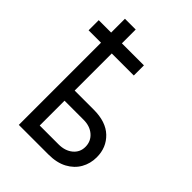

<svg xmlns="http://www.w3.org/2000/svg" viewBox="-232 -932 1047 1047"><g transform="rotate(45 291.0 -409.0)"><path d="M358.4 -711.9V-633.8H9.8V-711.9ZM177.7 -347.7H334Q429.7 -348.1 480.5 -299.3Q531.2 -250.5 531.2 -175.8Q531.2 -127 508.5 -87.2Q485.8 -47.4 441.9 -23.7Q397.9 0 334 0H105.5V-818.4H188.5V-78.1H334Q383.8 -78.1 415.5 -104.2Q447.3 -130.4 447.3 -171.9Q447.3 -215.3 415.5 -242.7Q383.8 -270 334 -269.5H177.7Z"/></g></svg>

Font: Inter
Style: Regular
Weight: 400
Designer: Rasmus Andersson
Foundry: rsms
Version: Version 4.000;git-8c9346024